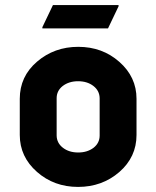

<svg xmlns="http://www.w3.org/2000/svg" viewBox="-20 -733 621 763"><path d="M190.4 -712.9H451.2V-708L409.2 -620.1H148.4V-625ZM352.1 -146Q376 -165 376 -194.3V-342.8Q375.5 -372.6 351.1 -391.4Q326.7 -410.2 290.3 -410.2Q253.9 -410.2 229 -391.1Q205.1 -372.1 205.1 -342.8V-194.3Q205.6 -164.6 230 -145.8Q254.4 -127 290.8 -127Q327.1 -127 352.1 -146ZM127 -49.8Q58.6 -109.9 58.6 -196.8V-340.3Q58.6 -429.2 127 -487.8Q195.8 -546.9 291 -546.9Q386.7 -546.9 454.1 -487.3Q522.5 -427.2 522.5 -340.3V-196.8Q522.5 -108.9 454.1 -49.3Q385.7 9.8 290.3 9.8Q194.8 9.8 127 -49.8Z"/></svg>

Font: Nova Round
Style: Bold
Weight: 700
Designer: Wojciech Kalinowski "wmk69" (wmk69@o2.pl)
Foundry: Wojciech Kalinowski "wmk69" (wmk69@o2.pl)
Version: Version 3.1.0; 2021-05-23